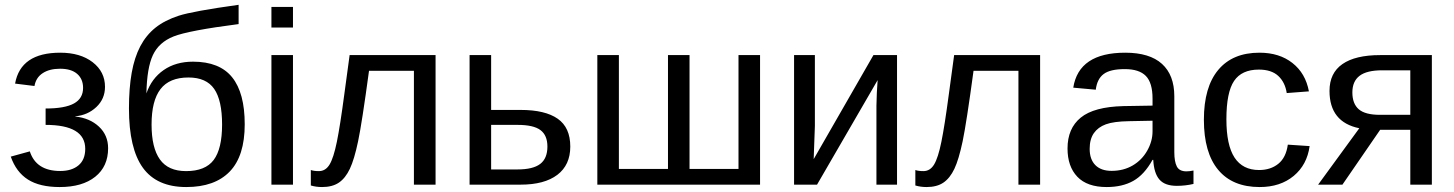

<svg xmlns="http://www.w3.org/2000/svg" viewBox="-20 -753 5929 783"><path d="M223.6 9.8Q142.1 9.8 94 -20.8Q45.9 -51.3 23.9 -114.3L101.6 -135.7Q127.4 -55.7 225.6 -55.7Q272.5 -55.7 300 -78.6Q327.6 -101.6 327.6 -146Q327.6 -243.7 166 -243.7V-310.5Q244.6 -310.5 281.7 -331.1Q318.8 -351.6 318.8 -394.5Q318.8 -430.7 294.7 -451.7Q270.5 -472.7 225.1 -472.7Q181.6 -472.7 154.1 -454.6Q126.5 -436.5 120.6 -402.3L41.5 -412.1Q64 -538.1 225.6 -538.1Q307.6 -538.1 357.9 -499.3Q408.2 -460.4 408.2 -398.9Q408.2 -349.6 372.8 -316.4Q337.4 -283.2 287.1 -278.8V-277.8Q346.2 -271.5 383.5 -236.6Q420.9 -201.7 420.9 -148.4Q420.9 -74.2 368.4 -32.2Q315.9 9.8 223.6 9.8Z M885.7 -245.1Q885.7 -343.8 853.5 -390.4Q821.3 -437 748.5 -437Q670.9 -437 634.5 -389.6Q598.1 -342.3 598.1 -245.1Q598.1 -150.4 632.1 -102.8Q666 -55.2 738.8 -55.2Q817.4 -55.2 851.6 -100.8Q885.7 -146.5 885.7 -245.1ZM767.1 -501.5Q875.5 -501.5 926.8 -437.7Q978 -374 978 -246.1Q978 -116.7 917 -53.5Q856 9.8 739.7 9.8Q619.6 9.8 562.7 -68.8Q505.9 -147.5 505.9 -310.5Q505.9 -393.6 517.1 -456.3Q528.3 -519 552.2 -564.5Q576.2 -609.9 614 -640.1Q651.9 -670.4 709.2 -689Q766.6 -707.5 953.1 -733.4V-654.8Q748.5 -628.4 688.2 -604.5Q627.9 -580.6 603.5 -528.3Q579.1 -476.1 577.1 -372.1Q598.1 -433.1 647.5 -467.3Q696.8 -501.5 767.1 -501.5Z M1086.9 -640.6V-724.6H1174.8V-640.6ZM1086.9 0V-528.3H1174.8V0Z M1668 0V-464.4H1484.9Q1456.1 -251.5 1440.4 -177Q1424.8 -102.5 1406.7 -64.5Q1388.7 -26.4 1362.1 -8.3Q1335.4 9.8 1293.5 9.8Q1269 9.8 1247.6 3.4V-59.6Q1259.8 -55.2 1280.8 -55.2Q1307.6 -55.2 1324 -82Q1340.3 -108.9 1353.8 -174.8Q1367.2 -240.7 1384.3 -369.6L1405.8 -528.3H1756.3V0Z M2103 -304.7Q2203.1 -304.7 2254.4 -268.8Q2305.7 -232.9 2305.7 -155.3Q2305.7 -80.1 2252.9 -40Q2200.2 0 2103.5 0H1895V-528.3H1982.9V-304.7ZM1982.9 -62H2090.3Q2153.8 -62 2183.1 -84.5Q2212.4 -106.9 2212.4 -155.3Q2212.4 -201.2 2184.1 -222.4Q2155.8 -243.7 2090.8 -243.7H1982.9Z M2416 0V-528.3H2503.9V-64H2704.1V-528.3H2792V-64H2991.7V-528.3H3079.6V0Z M3303.2 -528.3V-239.3L3298.3 -104L3542 -528.3H3638.2V0H3554.2V-322.3Q3554.2 -339.8 3555.9 -375.5Q3557.6 -411.1 3559.1 -426.3L3312 0H3218.3V-528.3Z M4133.3 0V-464.4H3950.2Q3921.4 -251.5 3905.8 -177Q3890.1 -102.5 3872.1 -64.5Q3854 -26.4 3827.4 -8.3Q3800.8 9.8 3758.8 9.8Q3734.4 9.8 3712.9 3.4V-59.6Q3725.1 -55.2 3746.1 -55.2Q3772.9 -55.2 3789.3 -82Q3805.7 -108.9 3819.1 -174.8Q3832.5 -240.7 3849.6 -369.6L3871.1 -528.3H4221.7V0Z M4493.2 9.8Q4413.6 9.8 4373.5 -32.2Q4333.5 -74.2 4333.5 -147.5Q4333.5 -229.5 4387.5 -273.4Q4441.4 -317.4 4561.5 -320.3L4680.2 -322.3V-351.1Q4680.2 -415.5 4652.8 -443.4Q4625.5 -471.2 4566.9 -471.2Q4507.8 -471.2 4481 -451.2Q4454.1 -431.2 4448.7 -387.2L4356.9 -395.5Q4379.4 -538.1 4568.8 -538.1Q4668.5 -538.1 4718.8 -492.4Q4769 -446.8 4769 -360.4V-132.8Q4769 -93.8 4779.3 -74Q4789.6 -54.2 4818.4 -54.2Q4831.1 -54.2 4847.2 -57.6V-2.9Q4814 4.9 4779.3 4.9Q4730.5 4.9 4708.3 -20.8Q4686 -46.4 4683.1 -101.1H4680.2Q4646.5 -40.5 4601.8 -15.4Q4557.1 9.8 4493.2 9.8ZM4513.2 -56.2Q4561.5 -56.2 4599.1 -78.1Q4636.7 -100.1 4658.4 -138.4Q4680.2 -176.8 4680.2 -217.3V-260.7L4584 -258.8Q4522 -257.8 4490 -246.1Q4458 -234.4 4440.9 -210Q4423.8 -185.5 4423.8 -146Q4423.8 -103 4447 -79.6Q4470.2 -56.2 4513.2 -56.2Z M4981.4 -266.6Q4981.4 -161.1 5014.6 -110.4Q5047.9 -59.6 5114.7 -59.6Q5161.6 -59.6 5193.1 -85Q5224.6 -110.4 5231.9 -163.1L5320.8 -157.2Q5310.5 -81.1 5255.9 -35.6Q5201.2 9.8 5117.2 9.8Q5006.3 9.8 4948 -60.3Q4889.6 -130.4 4889.6 -264.6Q4889.6 -397.9 4948.2 -468Q5006.8 -538.1 5116.2 -538.1Q5197.3 -538.1 5250.7 -496.1Q5304.2 -454.1 5317.9 -380.4L5227.5 -373.5Q5220.7 -417.5 5192.9 -443.4Q5165 -469.2 5113.8 -469.2Q5043.9 -469.2 5012.7 -422.9Q4981.4 -376.5 4981.4 -266.6Z M5608.4 -223.6 5454.6 0H5355.5L5523.4 -230Q5401.9 -254.9 5401.9 -382.3Q5401.9 -455.1 5454.6 -491.7Q5507.3 -528.3 5608.4 -528.3H5819.3V0H5731.4V-223.6ZM5731.4 -466.3H5617.2Q5553.7 -466.3 5524.4 -443.8Q5495.1 -421.4 5495.1 -376Q5495.1 -330.1 5521.2 -307.4Q5547.4 -284.7 5607.9 -284.7H5731.4Z"/></svg>

Font: Liberation Sans
Style: Regular
Weight: 400
Designer: Steve Matteson
Foundry: Ascender Corporation
Version: Version 2.00.1